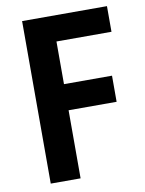

<svg xmlns="http://www.w3.org/2000/svg" viewBox="-80 -754 613 811"><g transform="rotate(-10 226.0 -348.5)"><path d="M71.5 0V-697H435.5V-587H199.5V-404H405.5V-292H199.5V0Z"/></g></svg>

Font: Alatsi
Style: Regular
Weight: 400
Designer: Spyros Zevelakis, Eben Sorkin
Foundry: www.sorkintype.com
Version: Version 1.008; ttfautohint (v1.8.4.7-5d5b)